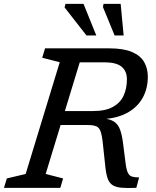

<svg xmlns="http://www.w3.org/2000/svg" viewBox="-40 -948 787 969"><path d="M428.5 -387.5Q493 -387.5 530.5 -408.8Q568 -430 584.2 -466.2Q600.5 -502.5 600.5 -547.5Q600.5 -589 573.8 -611.2Q547 -633.5 487 -633.5H325L347 -704H512Q582.5 -704 625.2 -686Q668 -668 687 -635.8Q706 -603.5 706 -561Q706 -501.5 680.5 -455Q655 -408.5 604.8 -380Q554.5 -351.5 481 -347V-350.5Q516.5 -347 536.5 -333.5Q556.5 -320 566.2 -293Q576 -266 581.5 -221.5L593.5 -127Q597.5 -93 605 -77Q612.5 -61 626.2 -56.8Q640 -52.5 662 -52.5L648 0Q602.5 2 573.8 -0.5Q545 -3 528.5 -13.5Q512 -24 504 -45.5Q496 -67 492 -103L480 -215Q475.5 -262 468.2 -283.2Q461 -304.5 445.5 -310.8Q430 -317 400 -317H229L250.5 -387.5ZM190.5 -70 278.5 -47.5 264.5 0H-20L-5.5 -47.5L89.5 -70L261.5 -634L173 -656.5L187.5 -704H384ZM446 -769H396.5L286 -910.5L290.5 -928.5H381.5ZM584 -769H538.5L479.5 -912.5L482.5 -928.5H569Z"/></svg>

Font: Newsreader 7pt
Style: Italic
Weight: 400
Italic angle: -17°
Designer: Hugues Gentile
Foundry: Production Type
Version: Version 1.003